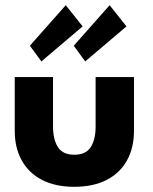

<svg xmlns="http://www.w3.org/2000/svg" viewBox="-20 -707 587 739"><path d="M184.1 -219.9Q184.1 -170.4 202.9 -140.9Q221.7 -111.4 265.9 -111.4Q310.7 -111.4 329.4 -140.9Q348 -170.4 348 -219.9V-410.5H495.7V-203.9Q495.7 -138.1 468.8 -89.6Q441.8 -41 390.5 -14.5Q339.2 12 265.9 12Q193 12 141.8 -14.5Q90.6 -41 63.7 -89.6Q36.7 -138.1 36.7 -203.9V-410.5H184.1ZM139.3 -470.6 95 -531 233.1 -687 298.1 -605.4ZM307.9 -470.6 263.9 -531 401.9 -687 466.8 -605.4Z"/></svg>

Font: League Spartan Extralight
Style: Regular
Weight: 200
Foundry: The League of Moveable Type
Version: Version 2.300; ttfautohint (v1.8.3)